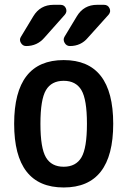

<svg xmlns="http://www.w3.org/2000/svg" viewBox="-20 -785 540 814"><path d="M276.4 -589.8Q261.7 -589.8 253.9 -603.5Q246.1 -617.2 253.9 -629.9L305.7 -715.8Q335 -764.6 391.6 -764.6H420.9Q437.5 -764.6 444.3 -750Q451.2 -735.4 440.4 -722.7L352.5 -625Q323.2 -589.8 276.4 -589.8ZM236.3 -764.6Q252.9 -764.6 259.3 -750Q265.6 -735.4 254.9 -722.7L168 -625Q137.7 -589.8 90.8 -589.8Q76.2 -589.8 68.4 -603.5Q60.5 -617.2 69.3 -629.9L121.1 -715.8Q150.4 -764.6 207 -764.6ZM325.2 -402.8Q301.8 -442.4 250 -442.4Q198.2 -442.4 174.8 -402.8Q151.4 -363.3 151.4 -260.3Q151.4 -157.2 174.8 -117.7Q198.2 -78.1 250 -78.1Q301.8 -78.1 325.2 -117.7Q348.6 -157.2 348.6 -260.3Q348.6 -363.3 325.2 -402.8ZM460 -260.3Q460 9.8 250 9.8Q40 9.8 40 -260.3Q40 -530.3 250 -530.3Q460 -530.3 460 -260.3Z"/></svg>

Font: Rounded Mgen+ 2m medium
Style: Regular
Weight: 500
Designer: [Source Han Sans]
Ryoko NISHIZUKA  (kana & ideographs); Paul D. Hunt (Latin, Greek & Cyrillic); Wenlong ZHANG  (bopomofo
Version: Version 1.059.20150602